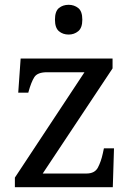

<svg xmlns="http://www.w3.org/2000/svg" viewBox="-20 -780 551 800"><path d="M42 0V-40L332 -479H176Q136 -479 123 -458.5Q110 -438 99 -398L98 -394H56L66 -536H449V-495L158 -57H340Q375 -57 388 -82Q401 -107 408 -139L413 -162H455L450 0ZM266 -636Q242 -636 225.5 -650Q209 -664 209 -698Q209 -733 225.5 -746.5Q242 -760 266 -760Q289 -760 306 -746.5Q323 -733 323 -698Q323 -664 306 -650Q289 -636 266 -636Z"/></svg>

Font: Noto Serif Khojki
Style: Regular
Weight: 400
Designer: Juan Bruce
Version: Version 2.002